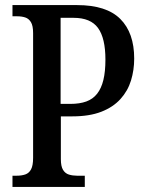

<svg xmlns="http://www.w3.org/2000/svg" viewBox="-20 -734 571 754"><path d="M29 0V-44H46Q65 -44 79.5 -49Q94 -54 102 -69Q110 -84 110 -114V-604Q110 -633 101.5 -647Q93 -661 79 -665.5Q65 -670 48 -670H29V-714H283Q398 -714 452.5 -659.5Q507 -605 507 -504Q507 -459 494.5 -418Q482 -377 453 -345Q424 -313 377.5 -295Q331 -277 264 -277H219V-109Q219 -81 227.5 -67Q236 -53 250.5 -48.5Q265 -44 282 -44H313V0ZM256 -326Q293 -326 319 -335.5Q345 -345 361.5 -366Q378 -387 386 -420Q394 -453 394 -500Q394 -584 365 -624Q336 -664 269 -664H218V-326Z"/></svg>

Font: Noto Serif Khmer Condensed Medium
Style: Regular
Weight: 500
Width: 3
Designer: Danh Hong and the Monotype Design Team
Foundry: Monotype Imaging Inc.
Version: Version 2.004